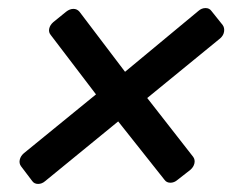

<svg xmlns="http://www.w3.org/2000/svg" viewBox="-20 -538 595 476"><path d="M60 -89 32 -126Q27 -133 29 -142Q31 -151 39 -158L218 -304L106 -451Q100 -458 102 -467Q104 -476 112 -483L144 -509Q153 -516 162 -516Q171 -516 177 -509L290 -360L472 -511Q480 -518 489.5 -518Q499 -518 504 -511L532 -476Q537 -469 535.5 -459.5Q534 -450 526 -443L345 -295L459 -149Q464 -142 462 -133Q460 -124 452 -117L420 -92Q412 -85 402.5 -85Q393 -85 388 -92L273 -237L92 -89Q84 -82 74.5 -82Q65 -82 60 -89Z"/></svg>

Font: Rubik
Style: Italic
Weight: 400
Italic angle: -12°
Designer: Hubert and Fischer
Foundry: Hubert and Fischer
Version: Version 2.300;gftools[0.9.30]